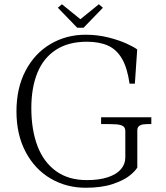

<svg xmlns="http://www.w3.org/2000/svg" viewBox="-20 -873 780 904"><path d="M57.5 -349Q57.5 -459 100.8 -540.8Q144 -622.5 218.2 -666Q292.5 -709.5 383 -709.5Q438.5 -709.5 489.5 -696.8Q540.5 -684 576.5 -667.5Q612.5 -651 626 -640L615 -479H590Q579.5 -553.5 554.2 -596.8Q529 -640 488.5 -658.2Q448 -676.5 389 -676.5Q301.5 -676.5 243 -638.2Q184.5 -600 156 -530Q127.5 -460 127.5 -364Q127.5 -262.5 156.2 -186.2Q185 -110 243.5 -67.5Q302 -25 389 -25Q448.5 -25 489.2 -39Q530 -53 550 -77Q570 -101 570 -131V-256Q570 -272 559.5 -279Q549 -286 527.8 -287.5Q506.5 -289 456 -289V-321H692.5V-289Q668.5 -289 655.8 -287.5Q643 -286 634.8 -279.5Q626.5 -273 626.5 -259V-84Q615.5 -66 588.5 -44.8Q561.5 -23.5 509.8 -6.2Q458 11 383 11Q292.5 11 218.2 -32.5Q144 -76 100.8 -157.5Q57.5 -239 57.5 -349ZM343.5 -742.5 252.5 -836.5 271.5 -853 358.5 -782.5 445.5 -853 464.5 -836.5 373.5 -742.5Z"/></svg>

Font: Didactic
Style: Regular
Weight: 400
Designer: Tyler Finck
Foundry: Etcetera Type Co
Version: Version 3.007;FEAKit 1.0